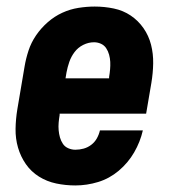

<svg xmlns="http://www.w3.org/2000/svg" viewBox="-20 -558 540 586"><path d="M210 8Q180 8 151.5 2Q123 -4 99 -19Q75 -34 59 -57Q43 -80 35 -107.5Q27 -135 27.5 -165Q28 -195 33 -225L55 -355Q59 -379 67 -403.5Q75 -428 90 -450Q105 -472 125.5 -490Q146 -508 170 -519Q194 -530 219.5 -534Q245 -538 269 -538Q299 -538 327.5 -532Q356 -526 379 -510.5Q402 -495 418 -472Q434 -449 441 -421.5Q448 -394 447.5 -364.5Q447 -335 442 -305L426 -211H162V-207Q160 -195 159 -183.5Q158 -172 159 -160.5Q160 -149 163 -138.5Q166 -128 172 -119Q178 -110 188.5 -105.5Q199 -101 210 -101Q223 -101 235.5 -104.5Q248 -108 258.5 -116Q269 -124 275.5 -135.5Q282 -147 285 -160H416Q408 -125 389.5 -93Q371 -61 342.5 -37Q314 -13 279.5 -2.5Q245 8 210 8ZM180 -319H313V-323Q315 -335 316 -346.5Q317 -358 316.5 -369Q316 -380 313 -391Q310 -402 304 -411Q298 -420 288 -424.5Q278 -429 267 -429Q250 -429 234 -421Q218 -413 207.5 -399Q197 -385 191.5 -369Q186 -353 183 -337Z"/></svg>

Font: Iosevka Slab Heavy Oblique
Style: Regular
Weight: 900
Italic angle: -9°
Monospace: yes
Designer: Belleve Invis
Foundry: Belleve Invis
Version: Version 11.1.1; ttfautohint (v1.8.3)